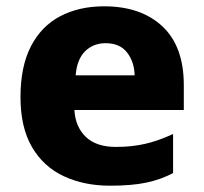

<svg xmlns="http://www.w3.org/2000/svg" viewBox="-20 -579 647 609"><path d="M310 -559Q427 -559 495 -495.5Q563 -432 563 -309V-230H216Q219 -177 252 -145Q285 -113 348 -113Q399 -113 441.5 -123Q484 -133 529 -154V-30Q489 -9 443 0.5Q397 10 329 10Q247 10 182.5 -20Q118 -50 81.5 -112.5Q45 -175 45 -271Q45 -368 78 -432Q111 -496 171 -527.5Q231 -559 310 -559ZM315 -442Q276 -442 250 -416.5Q224 -391 220 -340H407Q406 -383 383 -412.5Q360 -442 315 -442Z"/></svg>

Font: Noto Sans Meetei Mayek ExtraBold
Style: Regular
Weight: 800
Designer: Monotype Design Team and Neelakash Kshetrimayum
Foundry: Monotype Imaging Inc.
Version: Version 2.002; ttfautohint (v1.8.4.7-5d5b)